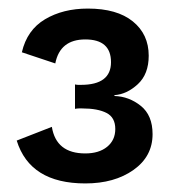

<svg xmlns="http://www.w3.org/2000/svg" viewBox="-20 -729 407 448"><path d="M185 -709Q253 -709 290 -679Q327 -649 327 -599Q327 -556 301.5 -532.5Q276 -509 247 -507V-505Q281 -504 308.5 -482Q336 -460 336 -416Q336 -364 291.5 -332.5Q247 -301 179 -301Q50 -301 19 -401L101 -433Q111 -371 179 -371Q211 -371 230 -386.5Q249 -402 249 -428Q249 -455 228.5 -465.5Q208 -476 172 -476Q168 -476 164 -476Q160 -476 155 -475V-532Q159 -531 162.5 -531Q166 -531 169 -531Q239 -531 239 -584Q239 -637 179 -637Q120 -637 109 -581L31 -607Q43 -659 85 -684Q127 -709 185 -709Z"/></svg>

Font: Prodigy Sans Medium
Style: Regular
Weight: 500
Designer: Wei Huang
Foundry: Wei Huang
Version: Version 1.003; ttfautohint (v1.8.3)